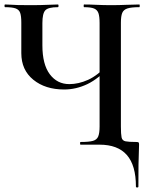

<svg xmlns="http://www.w3.org/2000/svg" viewBox="-20 -645 674 856"><path d="M266 -246Q182 -246 128.5 -289.5Q75 -333 75 -408V-544Q75 -573 70 -587.5Q65 -602 49.5 -607.5Q34 -613 3 -613Q0 -613 0 -619Q0 -625 3 -625Q17 -625 29 -624Q41 -623 60.5 -622.5Q80 -622 117 -622Q164 -622 191.5 -623.5Q219 -625 238 -625Q241 -625 241 -619Q241 -613 238 -613Q195 -613 182 -599Q169 -585 169 -542V-443Q169 -358 202 -314Q235 -270 289 -270Q330 -270 372.5 -289Q415 -308 463 -359L472 -352Q420 -294 369.5 -270Q319 -246 266 -246ZM424 0H339Q337 0 337 -6Q337 -12 339 -12Q377 -12 394.5 -17Q412 -22 418 -37Q424 -52 424 -81V-542Q424 -571 419 -586Q414 -601 399.5 -607Q385 -613 355 -613Q353 -613 353 -619Q353 -625 355 -625Q380 -625 410.5 -623.5Q441 -622 476 -622Q511 -622 543.5 -623.5Q576 -625 601 -625Q603 -625 603 -619Q603 -613 601 -613Q566 -613 548.5 -607.5Q531 -602 525 -587.5Q519 -573 519 -544V-81Q519 -47 522 -32.5Q525 -18 539.5 -15Q554 -12 587 -12Q596 -12 598 -10Q600 -8 600 0Q600 16 599 35Q598 54 597.5 89Q597 124 597 187Q597 191 591.5 191Q586 191 586 187Q586 92 545.5 46Q505 0 424 0Z"/></svg>

Font: Cormorant SemiBold
Style: Regular
Weight: 600
Designer: Christian Thalmann (Catharsis Fonts)
Foundry: Catharsis Fonts
Version: Version 4.000